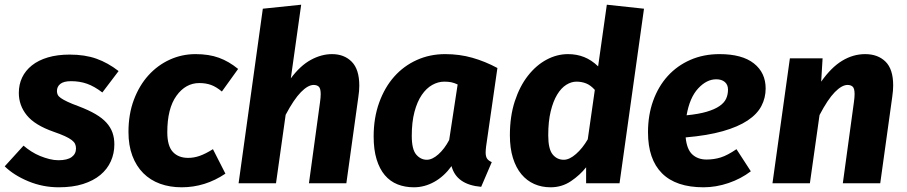

<svg xmlns="http://www.w3.org/2000/svg" viewBox="-38 -779 3856 816"><path d="M210 -98Q248 -98 266.5 -111.5Q285 -125 285 -148Q285 -159 281 -167.5Q277 -176 266.5 -184Q256 -192 237.5 -200.5Q219 -209 190 -219Q110 -247 76 -289Q42 -331 42 -384Q42 -420 56 -449.5Q70 -479 97.5 -501Q125 -523 165.5 -535Q206 -547 258 -547Q323 -547 372 -529.5Q421 -512 466 -477L397 -386Q363 -412 332 -423Q301 -434 264 -434Q233 -434 218.5 -422.5Q204 -411 204 -392Q204 -383 207.5 -376Q211 -369 221 -362Q231 -355 249 -346.5Q267 -338 297 -327Q339 -311 368 -294Q397 -277 414.5 -257.5Q432 -238 440 -215.5Q448 -193 448 -165Q448 -127 433 -93.5Q418 -60 388.5 -35.5Q359 -11 315 3Q271 17 212 17Q144 17 82.5 -8.5Q21 -34 -18 -72L62 -160Q77 -147 95 -135.5Q113 -124 132.5 -116Q152 -108 172 -103Q192 -98 210 -98Z M762 -108Q786 -108 810.5 -116.5Q835 -125 867 -145L920 -41Q834 17 734 17Q684 17 642.5 2Q601 -13 571 -43Q541 -73 524.5 -117Q508 -161 508 -218Q508 -294 531 -355Q554 -416 593 -459Q632 -502 683.5 -525.5Q735 -549 793 -549Q850 -549 892.5 -533.5Q935 -518 974 -486L905 -390Q881 -410 859 -418Q837 -426 809 -426Q751 -426 712 -372Q673 -318 673 -217Q673 -159 696.5 -133.5Q720 -108 762 -108Z M976 0 1079 -742 1242 -759 1198 -446Q1238 -500 1283 -524.5Q1328 -549 1373 -549Q1425 -549 1457 -516.5Q1489 -484 1489 -415Q1489 -404 1488 -392Q1487 -380 1485 -367L1434 0H1275L1322 -344Q1325 -365 1325 -379Q1325 -403 1317 -410.5Q1309 -418 1295 -418Q1271 -418 1241 -387.5Q1211 -357 1176 -291L1135 0Z M2028 -157Q2027 -149 2026.5 -142.5Q2026 -136 2026 -131Q2026 -114 2032 -105Q2038 -96 2052 -90L2007 15Q1902 6 1881 -73Q1849 -29 1807.5 -6Q1766 17 1721 17Q1683 17 1651.5 4.5Q1620 -8 1597.5 -34.5Q1575 -61 1562.5 -102Q1550 -143 1550 -199Q1550 -278 1573.5 -343Q1597 -408 1637.5 -453.5Q1678 -499 1733.5 -524Q1789 -549 1854 -549Q1915 -549 1969.5 -533.5Q2024 -518 2076 -490ZM1776 -100Q1799 -100 1825 -123Q1851 -146 1871 -184L1907 -420Q1892 -427 1879.5 -429.5Q1867 -432 1850 -432Q1824 -432 1799 -418Q1774 -404 1754.5 -375.5Q1735 -347 1723.5 -303.5Q1712 -260 1712 -202Q1712 -144 1731 -122Q1750 -100 1776 -100Z M2376 -549Q2413 -549 2444.5 -536.5Q2476 -524 2504 -497L2541 -759L2699 -742L2595 0H2453V-68Q2427 -35 2388.5 -9Q2350 17 2302 17Q2264 17 2232.5 3Q2201 -11 2178 -38.5Q2155 -66 2142 -107.5Q2129 -149 2129 -204Q2129 -285 2150 -349Q2171 -413 2206 -457.5Q2241 -502 2285 -525.5Q2329 -549 2376 -549ZM2412 -432Q2390 -432 2368.5 -418.5Q2347 -405 2330 -377Q2313 -349 2302.5 -306Q2292 -263 2292 -204Q2292 -146 2310.5 -123Q2329 -100 2358 -100Q2382 -100 2410 -124.5Q2438 -149 2460 -187L2490 -397Q2472 -417 2453 -424.5Q2434 -432 2412 -432Z M3216 -403Q3216 -363 3198 -328.5Q3180 -294 3139.5 -267Q3099 -240 3034 -221.5Q2969 -203 2876 -195Q2881 -144 2904.5 -122.5Q2928 -101 2965 -101Q2997 -101 3025.5 -110Q3054 -119 3092 -145L3153 -51Q3111 -19 3058 -1Q3005 17 2952 17Q2835 17 2775.5 -42.5Q2716 -102 2716 -217Q2716 -290 2738 -351Q2760 -412 2800 -456Q2840 -500 2896 -524.5Q2952 -549 3020 -549Q3116 -549 3166 -509.5Q3216 -470 3216 -403ZM3006 -442Q2965 -442 2929 -403Q2893 -364 2880 -289Q2931 -294 2965 -304Q2999 -314 3019.5 -328Q3040 -342 3048 -359.5Q3056 -377 3056 -398Q3056 -419 3042.5 -430.5Q3029 -442 3006 -442Z M3544 0 3591 -344Q3594 -365 3594 -379Q3594 -403 3586 -410.5Q3578 -418 3564 -418Q3540 -418 3510 -387.5Q3480 -357 3445 -290L3404 0H3245L3319 -531H3458L3452 -432Q3495 -493 3541.5 -521Q3588 -549 3639 -549Q3693 -549 3725.5 -517Q3758 -485 3758 -416Q3758 -405 3757 -393Q3756 -381 3754 -367L3703 0Z"/></svg>

Font: Szlgxwxxxixliatcpuztgldltzi
Style: Regular
Weight: 700
Italic angle: -8°
Designer: Carrois Corporate & Edenspiekermann
Foundry: Carrois Corporate GbR & Edenspiekermann AG
Version: Version 2.001